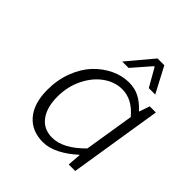

<svg xmlns="http://www.w3.org/2000/svg" viewBox="-197 -848 995 995"><g transform="rotate(45 300.0 -350.5)"><path d="M270 -573.2 388.2 -713.9H438L512.2 -573.2H464.8L408.2 -672.9H403.8L316.9 -573.2ZM274.9 13.2Q192.4 13.2 145.8 -41.7Q99.1 -96.7 99.1 -195.8Q99.1 -268.6 123 -331.1Q147 -393.6 185.8 -434.6Q224.6 -475.6 273.2 -498.8Q321.8 -522 372.1 -522Q415 -522 448.7 -504.4Q482.4 -486.8 515.1 -451.2L535.2 -509.8H580.1L499 0H451.2L457 -74.2H454.1Q413.6 -36.1 366.5 -11.5Q319.3 13.2 274.9 13.2ZM292 -37.1Q372.6 -37.1 460.9 -127L504.9 -400.9Q445.8 -472.2 372.1 -472.2Q318.4 -472.2 270 -438Q221.7 -403.8 191.4 -342.3Q161.1 -280.8 161.1 -207Q161.1 -128.9 195.3 -83Q229.5 -37.1 292 -37.1Z"/></g></svg>

Font: Office Code Pro D Light Italic
Style: Regular
Weight: 300
Italic angle: -9°
Designer: Nathan Rutzky & Paul D. Hunt
Foundry: Adobe Systems Incorporated
Version: Version 1.004;PS 001.004;hotconv 1.0.70;makeotf.lib2.5.58329